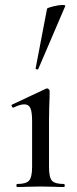

<svg xmlns="http://www.w3.org/2000/svg" viewBox="-20 -751 310 771"><path d="M48.8 -12.2Q85 -12.2 96.9 -26.1Q108.9 -40 108.9 -81.1V-265.1Q108.9 -301.3 102.1 -316.7Q95.2 -332 77.6 -332Q60.1 -332 34.2 -318.8H33.2Q29.3 -318.8 27.1 -324.5Q24.9 -330.1 28.8 -331.1L165 -395L168.9 -396Q172.9 -396 176 -392.6Q179.2 -389.2 179.2 -386.2V-365.2Q177.2 -323.2 176.8 -267.1V-81.1Q176.8 -39.1 188.5 -25.6Q200.2 -12.2 236.8 -12.2Q239.7 -12.2 240 -6.1Q240.2 0 236.8 0Q212.9 0 198.2 -1L143.1 -2L87.9 -1Q72.8 0 48.8 0Q45.9 0 45.9 -6.1Q45.9 -12.2 48.8 -12.2ZM123 -476.1 168.9 -715.8Q169.9 -719.7 193.4 -725.3Q216.8 -731 230 -731Q243.2 -731 242.2 -727.1L133.8 -474.1Q133.8 -472.2 130.4 -472.2Q127 -472.2 124.5 -473.6Q122.1 -475.1 123 -476.1Z"/></svg>

Font: Cormorant-Medium
Style: Regular
Weight: 500
Designer: Christian Thalmann (Catharsis Fonts)
Version: Version 3.000